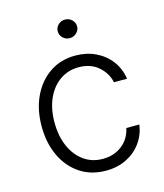

<svg xmlns="http://www.w3.org/2000/svg" viewBox="-111 -814 778 909"><g transform="rotate(-15 278.0 -359.5)"><path d="M296.5 11.4Q223.4 11.4 169 -25.2Q114.7 -61.8 85 -125.4Q55.4 -188.9 55.4 -270.2Q55.4 -352.3 85.8 -416.2Q116.1 -480.1 170.1 -516.5Q224.1 -552.9 295.5 -552.9Q350.1 -552.9 394.7 -531.6Q439.3 -510.3 468 -472.3Q496.8 -434.3 504.3 -383.5H440.3Q430.4 -430 392.6 -462.7Q354.8 -495.4 296.5 -495.4Q244.3 -495.4 204.2 -467.2Q164.1 -438.9 141.5 -388.7Q119 -338.4 119 -272.4Q119 -206 141.2 -155Q163.4 -104 203.3 -75.3Q243.3 -46.5 296.5 -46.5Q350.9 -46.5 390.3 -76.7Q429.7 -106.9 440.7 -159.1H504.6Q497.5 -109.7 469.6 -71.2Q441.8 -32.7 397.5 -10.7Q353.3 11.4 296.5 11.4ZM292.6 -639.2Q273.1 -639.2 259.2 -652.7Q245.4 -666.2 245.4 -684.7Q245.4 -703.5 259.2 -716.8Q273.1 -730.1 292.6 -730.1Q312.1 -730.1 326.2 -716.8Q340.2 -703.5 340.2 -684.7Q340.2 -666.2 326.2 -652.7Q312.1 -639.2 292.6 -639.2Z"/></g></svg>

Font: Inter UI Light
Style: Regular
Weight: 300
Designer: Rasmus Andersson
Foundry: rsms
Version: 3.2;8d6f07862